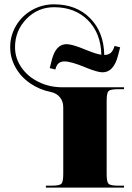

<svg xmlns="http://www.w3.org/2000/svg" viewBox="-20 -850 599 870"><path d="M524.5 -635.5 514.4 -597Q494.8 -522.3 444.5 -522.3Q420.9 -522.3 364.9 -545.5Q301.6 -571.7 272.3 -571.7Q255.7 -571.7 245.6 -563.2Q235.6 -554.6 230.8 -535L205.4 -541.5L215.5 -581.3Q233.8 -649.9 281.5 -649.9Q307.3 -649.9 364.9 -625.9Q414.8 -605.3 439.2 -601.8Q437.1 -699.3 378.5 -758.3Q319.9 -817.3 225.1 -817.3Q151.2 -817.3 99.7 -764.2Q48.1 -711.1 48.1 -635.9Q48.1 -586.5 76.7 -544.8Q105.3 -503.1 154.7 -478.8Q204.1 -454.5 262.2 -454.5H542V-445.8H515.7Q480.3 -445.8 471.8 -437.3Q463.3 -428.8 463.3 -393.4V-61.2Q463.3 -25.8 471.8 -17.3Q480.3 -8.7 515.7 -8.7H542V0H187.9V-8.7H214.2Q249.6 -8.7 258.1 -17.3Q266.6 -25.8 266.6 -61.2V-364.1Q266.6 -390.7 251.3 -409.3Q236 -427.9 210.7 -433.1Q158.2 -443.6 116.3 -472.7Q74.3 -501.7 50.3 -544.6Q26.2 -587.4 26.2 -635.9Q26.2 -688.8 52.7 -733.6Q79.1 -778.4 125 -804.4Q170.9 -830.4 225.1 -830.4Q326 -830.4 388.3 -767.5Q450.6 -704.5 452.4 -601H452.8Q470.7 -601 481.9 -610.6Q493 -620.2 499.1 -642Z"/></svg>

Font: Wabroye
Style: Medium
Weight: 500
Designer: gluk
Foundry: gluk
Version: Version 0.14